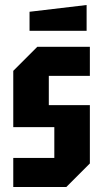

<svg xmlns="http://www.w3.org/2000/svg" viewBox="-20 -747 412 767"><path d="M33 0V-116H197V-239H33V-464L129 -560H339V-444H175V-327H339V-94L245 0ZM98 -624V-700L326 -727V-624Z"/></svg>

Font: Tektur Condensed SemiBold
Style: Regular
Weight: 600
Width: 3
Designer: Adam Jagosz
Foundry: Adam Jagosz
Version: Version 1.005;gftools[0.9.30]